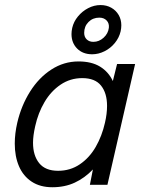

<svg xmlns="http://www.w3.org/2000/svg" viewBox="-20 -746 594 775"><path d="M525.4 -487.8 413.6 0H342.8L355 -62Q321.8 -27.3 281.7 -8.8Q241.7 9.8 191.4 9.8Q142.1 9.8 107.9 -12.7Q73.7 -35.2 56.6 -75Q39.6 -114.7 39.6 -166.5Q39.6 -207 49.8 -251Q65.9 -319.8 101.3 -376.2Q136.7 -432.6 187.3 -465.3Q237.8 -498 296.9 -498Q349.6 -498 383.8 -477.1Q418 -456.1 435.5 -418.9L452.6 -487.8ZM412.1 -318.4Q412.1 -370.1 387.9 -400.4Q363.8 -430.7 312 -430.7Q263.7 -430.7 224.6 -404.3Q185.5 -377.9 159.7 -334Q133.8 -290 122.1 -236.8Q113.3 -198.2 113.3 -169.9Q113.3 -118.2 138.2 -87.4Q163.1 -56.6 214.4 -56.6Q263.7 -56.6 302.2 -82.8Q340.8 -108.9 366.2 -152.8Q391.6 -196.8 403.8 -251Q412.1 -287.1 412.1 -318.4ZM268.6 -608.4Q268.6 -620.1 271.5 -633.3Q277.3 -658.7 294.7 -679.7Q312 -700.7 335.9 -713.1Q359.9 -725.6 385.7 -725.6Q410.2 -725.6 429.2 -714.8Q448.2 -704.1 459 -685.5Q469.7 -667 469.7 -644Q469.7 -631.8 466.8 -619.1Q460.9 -593.8 443.6 -572.5Q426.3 -551.3 401.9 -539.1Q377.4 -526.9 352.1 -526.9Q314.5 -526.9 291.5 -549.8Q268.6 -572.8 268.6 -608.4ZM419.4 -633.8Q421.4 -651.9 410.4 -663.3Q399.4 -674.8 380.9 -674.8Q354.5 -674.8 337.2 -657.2Q319.8 -639.6 319.8 -613.3Q319.8 -596.7 330.1 -586.9Q340.3 -577.1 356.9 -577.1Q379.9 -577.1 398.2 -593.8Q416.5 -610.4 419.4 -633.8Z"/></svg>

Font: Acari Sans
Style: Italic
Weight: 400
Italic angle: -13°
Designer: Alfredo Marco Pradil and Stefan Peev
Foundry: Hanken Design Co.
Version: Version 1.045;January 11, 2019;FontCreator 11.5.0.2425 64-bi